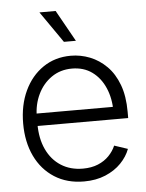

<svg xmlns="http://www.w3.org/2000/svg" viewBox="-54 -802 654 858"><g transform="rotate(-5 273.0 -373.0)"><path d="M288.6 11.7Q212.4 11.7 156.2 -24.2Q100.1 -60.1 69.8 -123.5Q39.6 -187 39.6 -269.5Q39.6 -352.1 69.6 -416Q99.6 -480 153.3 -516.6Q207 -553.2 277.8 -553.2Q321.8 -553.2 363.3 -536.9Q404.8 -520.5 438 -487.3Q471.2 -454.1 490.2 -403.1Q509.3 -352.1 509.3 -281.7V-253.4H83V-309.1H475.1L446.3 -287.6Q446.3 -347.2 426 -394Q405.8 -440.9 368.2 -468.3Q330.6 -495.6 277.8 -495.6Q225.6 -495.6 186 -468Q146.5 -440.4 124.8 -394.8Q103 -349.1 103 -294.9V-262.2Q103 -196.8 125.7 -148.2Q148.4 -99.6 190.2 -72.8Q231.9 -45.9 288.6 -45.9Q327.1 -45.9 356.4 -58.1Q385.7 -70.3 405.8 -91.1Q425.8 -111.8 436 -136.2L496.1 -116.2Q483.4 -82 455.3 -53Q427.2 -23.9 385 -6.1Q342.8 11.7 288.6 11.7ZM252.9 -617.7 155.3 -758.3H228L306.6 -617.7Z"/></g></svg>

Font: Inter Tight Light
Style: Regular
Weight: 300
Designer: Rasmus Andersson
Foundry: rsms
Version: Version 3.004